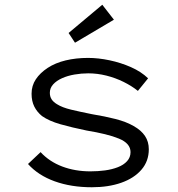

<svg xmlns="http://www.w3.org/2000/svg" viewBox="-20 -779 748 809"><path d="M367 10Q280 10 210.5 -15Q141 -40 98 -88L151 -138Q188 -98 242 -77.5Q296 -57 361 -57Q393 -57 422.5 -61Q452 -65 476.5 -74.5Q501 -84 515.5 -100Q530 -116 530 -138Q530 -175 481 -195Q457 -205 422.5 -213.5Q388 -222 345 -229Q282 -242 234.5 -255.5Q187 -269 157 -290Q136 -307 124.5 -330Q113 -353 113 -384Q113 -418 131 -445Q149 -472 181 -493Q213 -514 256.5 -524.5Q300 -535 351 -535Q394 -535 441.5 -525Q489 -515 532 -496Q575 -477 604 -449L561 -396Q535 -417 500.5 -434Q466 -451 428 -460.5Q390 -470 352 -470Q323 -470 294 -465Q265 -460 241.5 -449.5Q218 -439 204 -423.5Q190 -408 190 -388Q190 -372 197.5 -360.5Q205 -349 220 -340Q242 -326 279.5 -317Q317 -308 367 -298Q422 -289 467 -277.5Q512 -266 543 -248Q575 -230 591 -206Q607 -182 607 -150Q607 -100 576 -64Q545 -28 491 -9Q437 10 367 10ZM296 -599 269 -640 411 -759 460 -696Z"/></svg>

Font: Lexend Peta Light
Style: Regular
Weight: 300
Version: Version 1.007